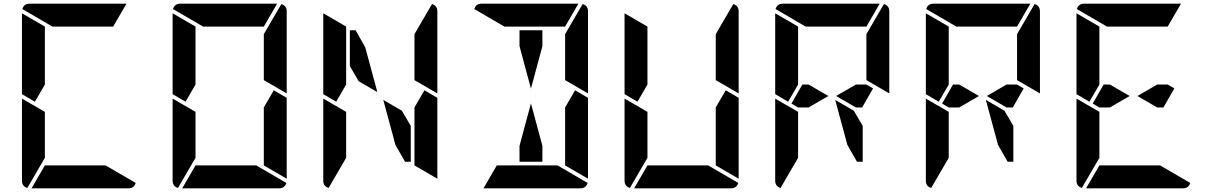

<svg xmlns="http://www.w3.org/2000/svg" viewBox="-20 -1020 6568 1040"><path d="M169 -469 99 -510V-948L223 -876V-698V-590V-562ZM223 -165 128 -2Q99 -11 99 -41V-486L159 -451L165 -448L223 -414V-384V-302ZM264 -876 101 -971Q110 -1000 140 -1000H346H470H665L593 -876H554H470H346ZM552 -124 715 -29Q706 0 676 0H470H346H151L223 -124H262H346H470Z M1463 -531 1533 -490V-52L1409 -124V-138V-144V-302V-396V-438ZM985 -469 915 -510V-948L1039 -876V-698V-590V-562ZM1039 -165 944 -2Q915 -11 915 -41V-486L975 -451L981 -448L1039 -414V-384V-302ZM1080 -876 917 -971Q926 -1000 956 -1000H1162H1286H1481L1409 -876H1370H1286H1162ZM1504 -998Q1533 -989 1533 -959V-514L1409 -586V-698V-835ZM1368 -124 1531 -29Q1522 0 1492 0H1286H1162H967L1039 -124H1078H1162H1286Z M1875 -662V-856H1906L1958 -765L2024 -521L1923 -580ZM2279 -531 2349 -490V-52L2225 -124V-138V-144V-302V-396V-438ZM1801 -469 1731 -510V-948L1855 -876V-698V-590V-562ZM1855 -165 1760 -2Q1731 -11 1731 -41V-486L1791 -451L1797 -448L1855 -414V-384V-302ZM2320 -998Q2349 -989 2349 -959V-514L2225 -586V-698V-835ZM2205 -338V-144H2174L2122 -235L2056 -479L2157 -420Z M2794 -770V-856H2918V-770L2856 -540ZM3095 -531 3165 -490V-52L3041 -124V-138V-144V-302V-396V-438ZM2712 -876 2549 -971Q2558 -1000 2588 -1000H2794H2918H3113L3041 -876H3002H2918H2794ZM3136 -998Q3165 -989 3165 -959V-514L3041 -586V-698V-835ZM3000 -124 3163 -29Q3154 0 3124 0H2918H2794H2599L2671 -124H2710H2794H2918ZM2918 -230V-144H2794V-230L2856 -460Z M3911 -531 3981 -490V-52L3857 -124V-138V-144V-302V-396V-438ZM3433 -469 3363 -510V-948L3487 -876V-698V-590V-562ZM3487 -165 3392 -2Q3363 -11 3363 -41V-486L3423 -451L3429 -448L3487 -414V-384V-302ZM3952 -998Q3981 -989 3981 -959V-514L3857 -586V-698V-835ZM3816 -124 3979 -29Q3970 0 3940 0H3734H3610H3415L3487 -124H3526H3610H3734Z M4709 -541 4650 -438H4616L4509 -500L4616 -562H4673ZM4249 -469 4179 -510V-948L4303 -876V-698V-590V-562ZM4303 -165 4208 -2Q4179 -11 4179 -41V-486L4239 -451L4245 -448L4303 -414V-384V-302ZM4344 -876 4181 -971Q4190 -1000 4220 -1000H4426H4550H4745L4673 -876H4634H4550H4426ZM4768 -998Q4797 -989 4797 -959V-514L4673 -586V-698V-835ZM4360 -438H4303L4267 -459L4326 -562H4360L4467 -500ZM4653 -338V-144H4622L4570 -235L4504 -479L4605 -420Z M5525 -541 5466 -438H5432L5325 -500L5432 -562H5489ZM5065 -469 4995 -510V-948L5119 -876V-698V-590V-562ZM5119 -165 5024 -2Q4995 -11 4995 -41V-486L5055 -451L5061 -448L5119 -414V-384V-302ZM5160 -876 4997 -971Q5006 -1000 5036 -1000H5242H5366H5561L5489 -876H5450H5366H5242ZM5584 -998Q5613 -989 5613 -959V-514L5489 -586V-698V-835ZM5176 -438H5119L5083 -459L5142 -562H5176L5283 -500ZM5469 -338V-144H5438L5386 -235L5320 -479L5421 -420Z M6341 -541 6282 -438H6248L6141 -500L6248 -562H6305ZM5881 -469 5811 -510V-948L5935 -876V-698V-590V-562ZM5935 -165 5840 -2Q5811 -11 5811 -41V-486L5871 -451L5877 -448L5935 -414V-384V-302ZM5976 -876 5813 -971Q5822 -1000 5852 -1000H6058H6182H6377L6305 -876H6266H6182H6058ZM6264 -124 6427 -29Q6418 0 6388 0H6182H6058H5863L5935 -124H5974H6058H6182ZM5992 -438H5935L5899 -459L5958 -562H5992L6099 -500Z"/></svg>

Font: DSEG14 Modern
Style: Bold
Weight: 700
Designer: Keshikan(Twitter:@keshinomi_88pro)
Version: Version 0.46